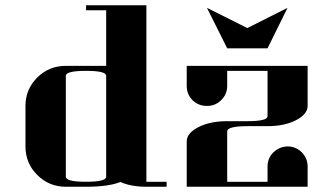

<svg xmlns="http://www.w3.org/2000/svg" viewBox="-20 -712 1270 732"><path d="M691.9 0V-172.9Q691.9 -204.6 736.8 -227.5Q781.2 -250 846.2 -250H922.9Q1000 -250 1000 -269V-441.9H846.2V-384.8Q846.2 -353 823.7 -330.6Q801.3 -308.1 769 -308.1Q736.3 -308.1 713.9 -330.1Q691.9 -352.1 691.9 -384.8V-460.9H1152.8V-308.1Q1152.8 -276.4 1107.9 -253.4Q1063.5 -231 1000 -231H922.9Q846.2 -231 846.2 -210.9V-19H1000V-77.1Q1000 -108.9 1022 -130.9Q1044.9 -152.8 1076.2 -153.8Q1107.9 -153.8 1130.9 -130.9Q1152.8 -108.4 1152.8 -77.1V0ZM769 -682.1 922.9 -605 1076.2 -682.1 1000 -527.8H846.2ZM77.1 -153.8V-308.1Q77.1 -371.6 122.1 -416.5Q166.5 -460.9 231 -460.9H384.8V-672.9H308.1V-691.9H538.1V-19H615.2V0H538.1Q480 0 439 -18.1Q393.6 0 308.1 0H231Q167 0 122.1 -44.9Q77.1 -89.8 77.1 -153.8ZM231 -38.1Q231 -19 308.1 -19Q384.8 -19 384.8 -38.1V-422.9Q384.8 -441.9 308.1 -441.9Q231 -441.9 231 -422.9Z"/></svg>

Font: Hjet
Style: Regular
Weight: 400
Designer: T. Christopher White
Version: Version 1.2